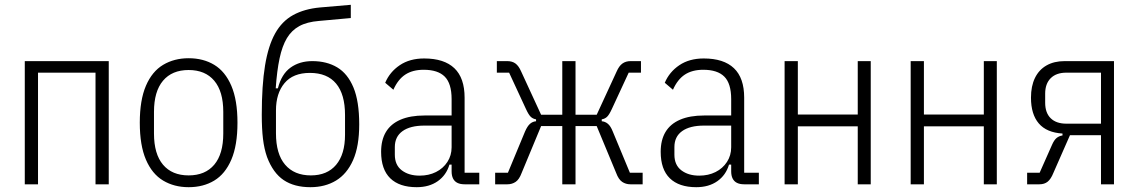

<svg xmlns="http://www.w3.org/2000/svg" viewBox="-20 -766 4733 798"><path d="M83 0V-512H432V0H377V-464H138V0Z M764 12Q704 12 658 -15.5Q612 -43 586.5 -102.5Q561 -162 561 -256Q561 -350 586.5 -409.5Q612 -469 658 -496.5Q704 -524 764 -524Q825 -524 870.5 -496.5Q916 -469 941.5 -409.5Q967 -350 967 -256Q967 -162 941.5 -102.5Q916 -43 870.5 -15.5Q825 12 764 12ZM764 -37Q833 -37 870.5 -81.5Q908 -126 908 -211V-301Q908 -386 870.5 -430.5Q833 -475 764 -475Q695 -475 657.5 -430.5Q620 -386 620 -301V-211Q620 -126 657.5 -81.5Q695 -37 764 -37Z M1270 12Q1203 12 1159 -17.5Q1115 -47 1090 -113Q1078 -147 1073 -189Q1068 -231 1068 -289Q1068 -411 1081.5 -493.5Q1095 -576 1123.5 -627Q1152 -678 1198.5 -703.5Q1245 -729 1310 -735L1438 -746V-691L1306 -679Q1256 -675 1224 -657.5Q1192 -640 1172.5 -607.5Q1153 -575 1142 -523.5Q1131 -472 1126 -399H1135Q1150 -458 1187.5 -485Q1225 -512 1278 -512Q1338 -512 1381.5 -486Q1425 -460 1449 -402.5Q1473 -345 1473 -249Q1473 -158 1447.5 -100.5Q1422 -43 1376.5 -15.5Q1331 12 1270 12ZM1272 -37Q1340 -37 1377 -81Q1414 -125 1414 -206V-288Q1414 -374 1377 -418.5Q1340 -463 1268 -463Q1198 -463 1162.5 -420.5Q1127 -378 1127 -307V-212Q1127 -126 1165 -81.5Q1203 -37 1272 -37Z M1972 0H1911Q1893 0 1881 -6Q1869 -12 1863 -24Q1857 -36 1857 -54V-92L1867 -82H1848Q1835 -38 1799.5 -13Q1764 12 1712 12Q1640 12 1602 -25Q1564 -62 1564 -135Q1564 -184 1584 -217.5Q1604 -251 1644.5 -268.5Q1685 -286 1745 -286H1857V-354Q1857 -419 1828.5 -447.5Q1800 -476 1741 -476Q1695 -476 1664.5 -456Q1634 -436 1615 -393L1581 -422Q1600 -467 1641.5 -495Q1683 -523 1743 -523Q1826 -523 1868.5 -482.5Q1911 -442 1911 -360V-48H1972ZM1857 -244H1744Q1685 -244 1653 -221Q1621 -198 1621 -155V-123Q1621 -80 1650 -58Q1679 -36 1724 -36Q1762 -36 1792 -51Q1822 -66 1839.5 -93Q1857 -120 1857 -154Z M2038 0V-48H2091L2162 -219Q2172 -242 2183 -251.5Q2194 -261 2208 -262V-270Q2195 -272 2186 -280.5Q2177 -289 2166 -313L2096 -464H2045V-512H2088Q2109 -512 2122.5 -502Q2136 -492 2146 -469L2229 -289H2317V-512H2372V-289H2460L2543 -469Q2553 -492 2567 -502Q2581 -512 2601 -512H2644V-464H2593L2523 -313Q2512 -289 2503 -280.5Q2494 -272 2481 -270V-262Q2495 -261 2506.5 -251.5Q2518 -242 2527 -219L2598 -48H2651V0H2600Q2581 0 2566 -10Q2551 -20 2541 -47L2460 -242H2372V0H2317V-242H2229L2148 -47Q2138 -20 2123 -10Q2108 0 2089 0Z M3134 0H3073Q3055 0 3043 -6Q3031 -12 3025 -24Q3019 -36 3019 -54V-92L3029 -82H3010Q2997 -38 2961.5 -13Q2926 12 2874 12Q2802 12 2764 -25Q2726 -62 2726 -135Q2726 -184 2746 -217.5Q2766 -251 2806.5 -268.5Q2847 -286 2907 -286H3019V-354Q3019 -419 2990.5 -447.5Q2962 -476 2903 -476Q2857 -476 2826.5 -456Q2796 -436 2777 -393L2743 -422Q2762 -467 2803.5 -495Q2845 -523 2905 -523Q2988 -523 3030.5 -482.5Q3073 -442 3073 -360V-48H3134ZM3019 -244H2906Q2847 -244 2815 -221Q2783 -198 2783 -155V-123Q2783 -80 2812 -58Q2841 -36 2886 -36Q2924 -36 2954 -51Q2984 -66 3001.5 -93Q3019 -120 3019 -154Z M3241 0V-512H3296V-290H3545V-512H3599V0H3545V-241H3296V0Z M3765 0V-512H3820V-290H4069V-512H4123V0H4069V-241H3820V0Z M4249 0V-48H4301L4352 -163Q4361 -184 4371.5 -192.5Q4382 -201 4396 -203V-211Q4330 -215 4297.5 -253Q4265 -291 4265 -360Q4265 -408 4281.5 -442Q4298 -476 4329.5 -494Q4361 -512 4405 -512H4610V0H4556V-204H4427L4358 -47Q4348 -22 4334.5 -11Q4321 0 4300 0ZM4412 -252H4556V-464H4412Q4370 -464 4347 -441Q4324 -418 4324 -377V-339Q4324 -297 4347 -274.5Q4370 -252 4412 -252Z"/></svg>

Font: IBM Plex Sans Condensed Light
Style: Regular
Weight: 300
Width: 3
Designer: Mike Abbink, Paul van der Laan, Pieter van Rosmalen
Foundry: Bold Monday
Version: Version 3.201